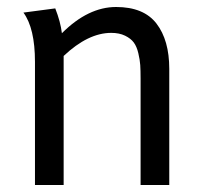

<svg xmlns="http://www.w3.org/2000/svg" viewBox="-20 -529 587 549"><path d="M464 0H382V-305Q382 -328 381 -343Q380 -358 375.5 -377Q371 -396 362.5 -407.5Q354 -419 337.5 -427Q321 -435 298 -435Q232 -435 162 -369V0H80V-352Q80 -448 47 -493L138 -505Q153 -467 157 -434Q232 -509 312 -509Q391 -509 427.5 -461.5Q464 -414 464 -332Z"/></svg>

Font: Rosario
Style: Regular
Weight: 400
Designer: Hector Gatti
Foundry: Omnibus-Type
Version: Version 1.004